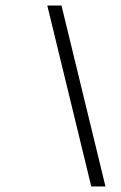

<svg xmlns="http://www.w3.org/2000/svg" viewBox="-20 -670 434 690"><path d="M201 -650 359 0H308L150 -650Z"/></svg>

Font: Overused Grotesk Light
Style: Italic
Weight: 300
Italic angle: -10°
Version: Version 0.003